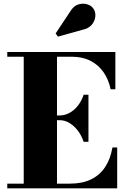

<svg xmlns="http://www.w3.org/2000/svg" viewBox="-20 -1036 699 1056"><path d="M20 0V-26H110.5V-724H20V-750H614.5V-545H588.5Q577.5 -598.5 549.5 -638.8Q521.5 -679 477.5 -701.5Q433.5 -724 375 -724H293.5V-26H364.5Q433 -26 481 -49.5Q529 -73 558.2 -117.2Q587.5 -161.5 598.5 -225H624.5V0ZM440 -256Q429 -289.5 408.8 -316.5Q388.5 -343.5 362.5 -359.2Q336.5 -375 308 -375H274V-401H308Q336.5 -401 362.5 -415.2Q388.5 -429.5 408.8 -455.5Q429 -481.5 440 -515H466.5V-256ZM298.5 -834.5 286 -852 367 -974Q385 -1003.5 410.5 -1011.5Q436 -1019.5 459.2 -1012.5Q482.5 -1005.5 493.5 -989Q507 -969.5 504.2 -944.5Q501.5 -919.5 484 -899.2Q466.5 -879 435 -872.5Z"/></svg>

Font: Bodoni Moda 9pt ExtraBold
Style: Regular
Weight: 800
Designer: Owen Earl
Foundry: indestructible type
Version: Version 2.005